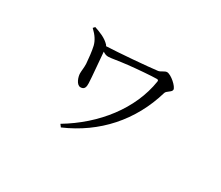

<svg xmlns="http://www.w3.org/2000/svg" viewBox="-102 -756 1205 1047"><g transform="rotate(30 500.0 -233.0)"><path d="M231 -506C262 -477 277 -452 284 -425C291 -396 296 -347 298 -319C299 -293 295 -276 295 -257C295 -236 309 -192 335 -192C360 -192 364 -211 363 -234C362 -269 351 -380 348 -424C360 -416 370 -412 382 -412C401 -412 443 -421 499 -427C552 -433 642 -440 673 -440C681 -440 684 -437 683 -429C654 -242 521 -73 340 35L352 51C547 -33 686 -188 746 -393C750 -409 781 -418 781 -434C781 -453 729 -500 703 -500C689 -500 672 -483 657 -481C594 -473 419 -459 344 -456C343 -459 341 -461 339 -464C313 -491 279 -504 241 -517Z"/></g></svg>

Font: Noto Serif CJK JP
Style: Regular
Weight: 400
Designer: Ryoko NISHIZUKA 西塚涼子 (kana & ideographs); Frank Grießhammer (Latin, Greek & Cyrillic); Wenlong ZHANG 张文龙 (bopomofo); San
Foundry: Adobe Systems Incorporated
Version: Version 1.000;PS 1;hotconv 16.6.53;makeotf.lib2.5.65590